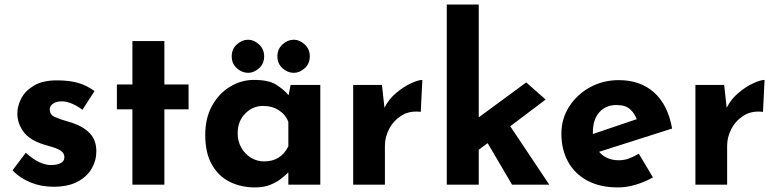

<svg xmlns="http://www.w3.org/2000/svg" viewBox="-20 -809 3404 841"><path d="M214 9Q160 9 113.5 -10Q67 -29 35 -63L93 -140Q125 -111 152.5 -98.5Q180 -86 202 -86Q228 -86 245 -94Q262 -102 262 -120Q262 -137 248.5 -147Q235 -157 214 -163.5Q193 -170 169 -177Q109 -196 82.5 -232.5Q56 -269 56 -312Q56 -345 73.5 -378.5Q91 -412 129.5 -434.5Q168 -457 229 -457Q284 -457 322 -446Q360 -435 394 -410L341 -328Q322 -343 298.5 -353.5Q275 -364 255 -365Q228 -366 213 -355.5Q198 -345 198 -331Q197 -307 220.5 -296.5Q244 -286 273 -278Q280 -276 286.5 -274Q293 -272 299 -270Q346 -254 374 -224.5Q402 -195 402 -146Q402 -106 381.5 -70.5Q361 -35 319.5 -13Q278 9 214 9Z M560 -629H700V-439H806V-330H700V0H560V-330H492V-439H560Z M1097 12Q1036 12 986.5 -12.5Q937 -37 908 -88Q879 -139 879 -218Q879 -292 909 -346Q939 -400 988 -429.5Q1037 -459 1092 -459Q1156 -459 1189 -438.5Q1222 -418 1244 -392L1253 -437H1383V0H1243V-54Q1233 -44 1213.5 -28Q1194 -12 1165 0Q1136 12 1097 12ZM1137 -102Q1210 -102 1243 -168V-275Q1231 -307 1201.5 -326Q1172 -345 1132 -345Q1087 -345 1054 -311.5Q1021 -278 1021 -225Q1021 -190 1037 -162Q1053 -134 1079.5 -118Q1106 -102 1137 -102ZM995 -562Q995 -594 1017.5 -614.5Q1040 -635 1067 -635Q1092 -635 1114.5 -614.5Q1137 -594 1137 -562Q1137 -530 1114.5 -510Q1092 -490 1067 -490Q1040 -490 1017.5 -510Q995 -530 995 -562ZM1195 -562Q1195 -594 1217.5 -614.5Q1240 -635 1267 -635Q1292 -635 1314.5 -614.5Q1337 -594 1337 -562Q1337 -530 1314.5 -510Q1292 -490 1267 -490Q1240 -490 1217.5 -510Q1195 -530 1195 -562Z M1653 -437 1664 -337Q1683 -375 1716 -402.5Q1749 -430 1781 -444.5Q1813 -459 1830 -459L1823 -319Q1774 -325 1739 -303Q1704 -281 1685 -245Q1666 -209 1666 -171V0H1527V-437Z M1937 0V-789H2077V-295L2285 -448L2370 -373L2215 -256L2386 0H2223L2116 -182L2077 -153V0Z M2688 12Q2608 12 2552.5 -18Q2497 -48 2468 -101Q2439 -154 2439 -223Q2439 -289 2473 -342Q2507 -395 2564 -426.5Q2621 -458 2691 -458Q2785 -458 2845.5 -403.5Q2906 -349 2924 -246L2604 -144Q2636 -107 2691 -107Q2714 -107 2735.5 -115Q2757 -123 2778 -136L2840 -32Q2805 -12 2764.5 0Q2724 12 2688 12ZM2577 -222 2769 -287Q2760 -312 2740 -330.5Q2720 -349 2680 -349Q2633 -349 2605 -317Q2577 -285 2577 -231Q2577 -227 2577 -222Z M3152 -437 3163 -337Q3182 -375 3215 -402.5Q3248 -430 3280 -444.5Q3312 -459 3329 -459L3322 -319Q3273 -325 3238 -303Q3203 -281 3184 -245Q3165 -209 3165 -171V0H3026V-437Z"/></svg>

Font: Reem Kufi
Style: Bold
Weight: 700
Designer: Khaled Hosny
Version: Version 1.001